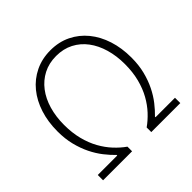

<svg xmlns="http://www.w3.org/2000/svg" viewBox="-169 -834 997 997"><g transform="rotate(-45 329.5 -335.5)"><path d="M46 0V-39H189V-43Q165 -66 141.5 -96Q118 -126 99.5 -163.5Q81 -201 69.5 -246.5Q58 -292 58 -347Q58 -417 77 -476Q96 -535 131.5 -578.5Q167 -622 217.5 -646.5Q268 -671 330 -671Q392 -671 442 -646.5Q492 -622 527.5 -578.5Q563 -535 582 -476Q601 -417 601 -347Q601 -292 589.5 -246.5Q578 -201 559.5 -163.5Q541 -126 517.5 -96Q494 -66 470 -43V-39H613V0H400V-34Q430 -55 457.5 -84.5Q485 -114 506.5 -152.5Q528 -191 540.5 -239.5Q553 -288 553 -347Q553 -407 538 -458.5Q523 -510 494.5 -548Q466 -586 424.5 -607.5Q383 -629 330 -629Q277 -629 235.5 -607.5Q194 -586 165 -548Q136 -510 121 -458.5Q106 -407 106 -347Q106 -288 118.5 -239.5Q131 -191 152.5 -152.5Q174 -114 201.5 -84.5Q229 -55 259 -34V0Z"/></g></svg>

Font: Giro Light
Style: Regular
Weight: 300
Designer: Paul D. Hunt
Foundry: Adobe Systems Incorporated
Version: Version 1.000;PS 1.0;hotconv 1.0.88;makeotf.lib2.5.647800